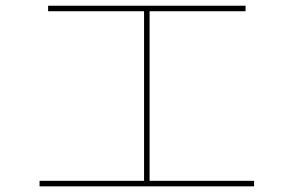

<svg xmlns="http://www.w3.org/2000/svg" viewBox="-20 -700 1040 680"><path d="M509.8 -59.6H879.9V-40H120.1V-59.6H490.2V-660.2H150.4V-679.7H849.6V-660.2H509.8Z"/></svg>

Font: Mgen+ 1mn thin
Style: Regular
Weight: 100
Designer: [Source Han Sans]
Ryoko NISHIZUKA  (kana & ideographs); Paul D. Hunt (Latin, Greek & Cyrillic); Wenlong ZHANG  (bopomofo
Version: Version 1.059.20150602